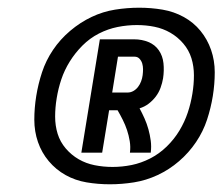

<svg xmlns="http://www.w3.org/2000/svg" viewBox="-20 -910 577 498"><path d="M191 -514 239 -808H328Q348 -808 365 -801Q382 -794 392 -779.5Q402 -765 404 -746Q406 -727 403 -707Q401 -695 396.5 -682.5Q392 -670 384 -659.5Q376 -649 365.5 -641Q355 -633 342 -629Q349 -616 355 -602.5Q361 -589 365 -574.5Q369 -560 371 -545Q373 -530 371 -514H317Q319 -529 316.5 -544Q314 -559 309.5 -572.5Q305 -586 298.5 -599Q292 -612 285 -624H263L245 -514ZM271 -670H311Q319 -670 326 -674Q333 -678 338 -684.5Q343 -691 346 -699Q349 -707 350 -715Q351 -723 351 -730.5Q351 -738 349 -745Q347 -752 342 -757.5Q337 -763 329 -763H286ZM265 -432Q234 -432 204.5 -437Q175 -442 150 -456Q125 -470 106.5 -492Q88 -514 78.5 -541.5Q69 -569 69 -599.5Q69 -630 74 -661Q79 -692 89 -722.5Q99 -753 117.5 -780.5Q136 -808 162 -830Q188 -852 217.5 -866Q247 -880 278.5 -885Q310 -890 341 -890Q372 -890 401.5 -885Q431 -880 456.5 -866Q482 -852 500 -830Q518 -808 527.5 -780.5Q537 -753 537 -722.5Q537 -692 532 -661Q527 -630 517 -599.5Q507 -569 488.5 -541.5Q470 -514 444.5 -492Q419 -470 389 -456Q359 -442 327.5 -437Q296 -432 265 -432ZM272 -477Q297 -477 321.5 -482Q346 -487 369.5 -499Q393 -511 412.5 -530Q432 -549 445.5 -571.5Q459 -594 467 -618Q475 -642 479 -667Q483 -691 483 -714.5Q483 -738 476.5 -759Q470 -780 455.5 -797Q441 -814 422 -825Q403 -836 381 -840.5Q359 -845 335 -845Q310 -845 285 -840Q260 -835 236.5 -823Q213 -811 194 -792Q175 -773 161 -750.5Q147 -728 139 -704Q131 -680 127 -655Q123 -631 123 -607.5Q123 -584 129.5 -563Q136 -542 150.5 -525Q165 -508 184 -497Q203 -486 225.5 -481.5Q248 -477 272 -477Z"/></svg>

Font: Iosevka Curly Extrabold
Style: Italic
Weight: 800
Italic angle: -9°
Monospace: yes
Designer: Belleve Invis
Foundry: Belleve Invis
Version: Version 22.1.2; ttfautohint (v1.8.4)